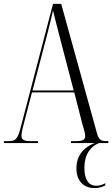

<svg xmlns="http://www.w3.org/2000/svg" viewBox="-20 -734 576 985"><path d="M0 0H175V-10H138C101 -10 90 -18 90 -38C90 -54 99 -89 107 -118L144 -260H361L402 -100C409 -76 417 -51 417 -37C417 -19 409 -10 369 -10H344V0H466C416 18 372 59 372 130C372 196 411 231 465 231C485 231 504 226 520 217V206C502 216 486 219 474 219C436 219 413 189 413 128C413 53 448 16 488 0H536V-10H529C496 -10 487 -17 477 -52L294 -714H252L89 -91C72 -23 62 -10 27 -10H0ZM147 -270 222 -557C237 -615 242 -636 252 -680C260 -646 270 -607 295 -511L358 -270Z"/></svg>

Font: Noto Serif Display ExtraCondensed Light
Style: Regular
Weight: 300
Width: 2
Designer: Monotype Design Team
Foundry: Monotype Imaging Inc.
Version: Version 2.009